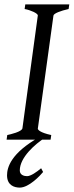

<svg xmlns="http://www.w3.org/2000/svg" viewBox="-20 -635 335 873"><path d="M152 -565C152 -565 85 -77 82 -52C80 -36 27 -24 13 -21L10 0H210L213 -21C162 -32 152 -45 152 -50C152 -53 221 -545 223 -564C224 -574 256 -586 292 -594L295 -615H95L92 -594C120 -589 152 -574 152 -565ZM176 147 167 130C147 147 120 166 103 166C90 166 70 161 70 140C70 80 141 19 185 -9L160 -12C29 61 12 127 12 162C12 207 44 218 70 218C112 218 164 162 176 147Z"/></svg>

Font: Temporarium
Style: Italic
Weight: 400
Italic angle: -7°
Version: Version 1.1